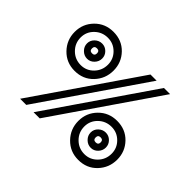

<svg xmlns="http://www.w3.org/2000/svg" viewBox="-106 -557 706 706"><g transform="rotate(45 246.5 -204.5)"><path d="M126 -214Q83 -214 54 -244Q25 -274 25 -316Q25 -358 54 -387.5Q83 -417 126 -417Q170 -417 198.5 -387.5Q227 -358 227 -316Q227 -274 198.5 -244Q170 -214 126 -214ZM127 0 403 -402H435L159 0ZM57 0 333 -402H365L89 0ZM127 -245Q156 -245 176.5 -266Q197 -287 197 -317Q197 -346 176.5 -366.5Q156 -387 127 -387Q97 -387 76 -366.5Q55 -346 55 -317Q55 -287 76 -266Q97 -245 127 -245ZM127 -278Q111 -278 99 -290Q87 -302 87 -318Q87 -334 99 -345.5Q111 -357 127 -357Q143 -357 154.5 -345.5Q166 -334 166 -318Q166 -302 154.5 -290Q143 -278 127 -278ZM126 -305Q139 -305 139 -318Q139 -331 126 -331Q113 -331 113 -318Q113 -305 126 -305ZM367 8Q324 8 295 -22Q266 -52 266 -94Q266 -136 295 -165.5Q324 -195 367 -195Q411 -195 439.5 -165.5Q468 -136 468 -94Q468 -52 439.5 -22Q411 8 367 8ZM368 -23Q397 -23 417.5 -44Q438 -65 438 -95Q438 -124 417.5 -144.5Q397 -165 368 -165Q338 -165 317 -144.5Q296 -124 296 -95Q296 -65 317 -44Q338 -23 368 -23ZM368 -56Q352 -56 340 -68Q328 -80 328 -96Q328 -112 340 -123.5Q352 -135 368 -135Q384 -135 395.5 -123.5Q407 -112 407 -96Q407 -80 395.5 -68Q384 -56 368 -56ZM367 -83Q380 -83 380 -96Q380 -109 367 -109Q354 -109 354 -96Q354 -83 367 -83Z"/></g></svg>

Font: Zen Tokyo Zoo
Style: Regular
Weight: 400
Designer: Yoshimichi Ohira
Foundry: A-1 Corp ZenFonts
Version: Version 1.002; ttfautohint (v1.8.3)